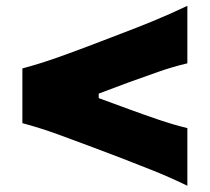

<svg xmlns="http://www.w3.org/2000/svg" viewBox="-20 -666 700 641"><path d="M605.5 -45.9Q545.9 -74.7 489.5 -97.2Q433.1 -119.6 383.8 -138.7L275.4 -179.7Q226.6 -198.2 170.4 -218.5Q114.3 -238.8 54.7 -254.9V-437.5Q114.3 -453.6 170.7 -473.6Q227.1 -493.7 275.9 -512.2L384.3 -553.7Q433.6 -572.3 489.7 -595.2Q545.9 -618.2 605.5 -646.5V-454.6Q557.6 -443.4 509.5 -426.5Q461.4 -409.7 412.6 -392.1L309.6 -353.5V-338.4L412.1 -300.8Q460.4 -283.2 509 -266.6Q557.6 -250 605.5 -238.3Z"/></svg>

Font: Pinar-DS3-FD ExtraBold
Style: Regular
Weight: 800
Designer: Amin Abedi
Version: Version 3.000